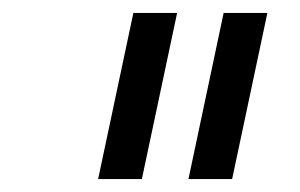

<svg xmlns="http://www.w3.org/2000/svg" viewBox="-20 -734 466 298"><path d="M254.9 -713.9 200.2 -456.1H132.3L187 -713.9ZM395 -713.9 340.3 -456.1H272.5L327.1 -713.9Z"/></svg>

Font: XB Khoramshahr
Style: Italic
Weight: 400
Italic angle: -12°
Designer: Behnam
Foundry: Irmug
Version: Version 8.005 2009